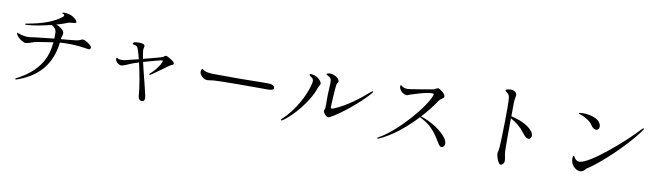

<svg xmlns="http://www.w3.org/2000/svg" viewBox="-41 -1409 7082 2067"><g transform="rotate(10 3500.0 -375.0)"><path d="M184 -370C215 -372 253 -390 275 -396C292 -400 316 -406 479 -430C464 -260 393 -105 152 20C148 23 142 26 142 30C143 34 146 37 161 32C348 -34 516 -160 548 -439C699 -451 833 -427 849 -424C869 -421 885 -418 886 -444C887 -469 811 -512 794 -514C777 -516 769 -509 753 -502C737 -495 694 -489 661 -487C650 -487 606 -483 551 -477C552 -486 553 -494 557 -504C571 -543 568 -561 547 -580C522 -603 497 -617 476 -623C513 -634 542 -643 557 -649C606 -668 596 -666 638 -671C688 -676 690 -677 681 -697C667 -725 619 -752 591 -758C563 -764 516 -768 517 -756C518 -751 524 -752 531 -749C555 -738 537 -720 526 -712C446 -653 343 -610 156 -577C151 -576 143 -575 144 -570C145 -566 150 -564 156 -564C236 -567 342 -589 427 -610C431 -608 436 -605 442 -602C453 -596 482 -575 482 -532C483 -511 483 -491 482 -471C392 -461 297 -451 274 -448C230 -441 216 -438 184 -439C146 -441 98 -456 90 -460C86 -462 79 -466 76 -462C74 -458 78 -451 81 -444C103 -400 168 -369 184 -370Z M1790 -442C1780 -458 1713 -497 1699 -497C1686 -496 1676 -482 1661 -476C1647 -470 1532 -441 1483 -428C1477 -426 1469 -424 1459 -422C1457 -435 1455 -447 1452 -460C1446 -497 1443 -517 1446 -531C1449 -543 1461 -571 1435 -580C1410 -589 1365 -587 1350 -584C1333 -582 1322 -573 1322 -563C1321 -555 1332 -556 1337 -556C1363 -553 1377 -542 1386 -513C1395 -489 1405 -453 1416 -410C1353 -395 1276 -375 1260 -372C1245 -370 1216 -370 1203 -374C1192 -377 1184 -386 1179 -384H1180C1175 -384 1174 -377 1175 -368C1179 -332 1224 -308 1243 -311C1268 -314 1323 -340 1335 -345C1358 -355 1390 -366 1424 -376C1449 -268 1476 -127 1484 -18C1486 15 1510 34 1537 26C1554 21 1559 1 1552 -34C1523 -166 1491 -277 1466 -389C1541 -411 1617 -431 1647 -438C1661 -441 1669 -443 1672 -439C1674 -435 1673 -430 1670 -421C1642 -357 1585 -300 1563 -282C1557 -277 1553 -274 1554 -269V-268C1557 -264 1564 -264 1571 -269C1610 -293 1736 -387 1754 -399C1769 -410 1777 -412 1785 -414C1796 -419 1797 -429 1790 -442Z M2108 -426C2113 -427 2125 -413 2138 -408C2159 -400 2196 -392 2245 -393C2294 -394 2440 -391 2515 -392C2726 -395 2760 -396 2810 -396C2861 -396 2908 -392 2903 -349C2901 -331 2840 -329 2822 -330C2786 -332 2650 -329 2511 -330C2446 -330 2261 -329 2220 -321C2185 -315 2161 -313 2139 -328C2116 -343 2083 -376 2098 -413C2101 -420 2103 -426 2108 -426Z M3389 -492C3385 -518 3355 -545 3335 -556C3298 -576 3260 -577 3256 -570C3251 -563 3261 -554 3274 -546C3308 -526 3304 -501 3297 -471C3267 -341 3172 -164 3045 -47C3038 -40 3033 -35 3035 -31C3038 -27 3041 -25 3052 -32C3164 -102 3320 -299 3361 -425C3374 -465 3391 -476 3389 -492ZM3959 -505C3954 -509 3951 -508 3935 -494C3842 -413 3706 -304 3567 -250C3551 -244 3541 -248 3541 -261C3541 -273 3550 -465 3558 -510C3563 -534 3579 -534 3573 -556C3563 -591 3513 -613 3482 -616C3460 -618 3438 -613 3435 -605C3429 -590 3454 -597 3482 -566C3498 -548 3490 -491 3486 -395C3482 -317 3492 -246 3479 -223C3465 -200 3491 -175 3501 -165C3511 -155 3526 -142 3547 -153C3669 -215 3869 -389 3946 -479C3958 -494 3964 -501 3959 -505Z M4793 -155C4710 -258 4570 -315 4515 -331C4581 -403 4636 -474 4672 -530C4679 -541 4709 -565 4716 -568C4728 -575 4726 -590 4722 -599C4712 -624 4681 -642 4670 -650C4659 -657 4650 -662 4644 -662C4638 -662 4625 -655 4615 -650C4605 -644 4603 -643 4588 -640C4567 -635 4375 -604 4355 -601C4312 -594 4294 -598 4277 -605C4255 -613 4251 -629 4241 -624C4237 -622 4236 -609 4239 -597C4242 -583 4262 -542 4312 -530C4328 -526 4343 -537 4355 -541C4368 -544 4533 -602 4591 -597C4601 -596 4612 -598 4607 -581C4565 -449 4300 -139 4103 -31C4099 -29 4089 -27 4092 -20C4093 -16 4099 -13 4106 -17C4249 -78 4393 -200 4505 -321C4535 -307 4590 -276 4627 -241C4667 -203 4702 -158 4739 -94C4762 -53 4784 -30 4808 -53C4833 -77 4824 -116 4793 -155Z M5472 -502C5472 -571 5473 -625 5473 -636C5473 -671 5479 -700 5481 -715C5483 -729 5489 -746 5473 -762C5456 -779 5432 -789 5390 -781C5372 -777 5366 -775 5363 -767C5362 -761 5367 -756 5370 -754C5380 -745 5406 -733 5411 -695C5421 -611 5411 -224 5405 -153C5399 -83 5388 -96 5397 -58C5405 -21 5432 49 5459 29C5496 4 5488 -20 5475 -88C5468 -123 5470 -329 5471 -479C5532 -447 5585 -404 5625 -350C5651 -314 5679 -289 5702 -296C5725 -303 5738 -341 5710 -378C5652 -452 5543 -485 5472 -502Z M6881 -610C6723 -440 6404 -166 6289 -148C6255 -142 6242 -158 6232 -168C6218 -180 6214 -203 6207 -200C6201 -197 6192 -180 6201 -139C6208 -103 6238 -61 6287 -49C6311 -44 6331 -49 6351 -71C6375 -97 6378 -95 6409 -116C6496 -177 6743 -389 6891 -596C6896 -602 6904 -614 6900 -619C6895 -623 6888 -618 6881 -610ZM6181 -661C6181 -657 6188 -653 6199 -650C6235 -640 6309 -604 6338 -557C6364 -515 6403 -507 6420 -530C6436 -553 6430 -593 6390 -624C6334 -668 6231 -671 6195 -666C6188 -665 6182 -664 6181 -661Z"/></g></svg>

Font: Shippori Mincho
Style: Regular
Weight: 400
Designer: Bonji Tadano  Ryoko NISHIZUKA  (kana & ideographs); Frank Grießhammer (Latin, Greek & Cyrillic); Wenlong ZHANG  (bopomof
Foundry: Adobe Systems Incorporated
Version: Version 1.003;PS 1.001;hotconv 16.6.54;makeotf.lib2.5.65590